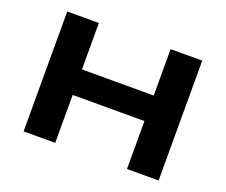

<svg xmlns="http://www.w3.org/2000/svg" viewBox="-116 -883 1247 1061"><g transform="rotate(20 508.0 -352.5)"><path d="M111 0V-705H297V-432H719V-705H905V0H719V-282H297V0Z"/></g></svg>

Font: Nunito Sans 7pt Expanded ExtraBold
Style: Regular
Weight: 800
Width: 7
Designer: Vernon Adams
Foundry: Vernon Adams
Version: Version 3.101;gftools[0.9.27]